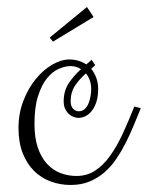

<svg xmlns="http://www.w3.org/2000/svg" viewBox="-20 -545 425 552"><path d="M163.1 -253.9Q163.1 -283.2 177 -304.7Q190.9 -326.2 212.9 -346.2Q206.1 -350.6 198.2 -352.8Q190.4 -355 183.1 -355Q167 -355 148.7 -346.9Q130.4 -338.9 115 -319.8Q99.6 -300.8 89.4 -268.8Q79.1 -236.8 79.1 -189Q79.1 -149.4 88.6 -121.1Q98.1 -92.8 114.7 -74.5Q131.3 -56.2 153.3 -47.6Q175.3 -39.1 200.2 -39.1Q230 -39.1 253.4 -54.4Q276.9 -69.8 296.4 -96.9Q315.9 -124 332.8 -160.4Q349.6 -196.8 366.2 -238.8L384.8 -233.9Q375 -210 364.5 -184.6Q354 -159.2 341.6 -134.5Q329.1 -109.9 314.2 -87.9Q299.3 -65.9 280 -49.3Q260.7 -32.7 236.8 -22.9Q212.9 -13.2 183.1 -13.2Q152.8 -13.2 125.7 -23.2Q98.6 -33.2 78.1 -53.5Q57.6 -73.7 45.4 -104.5Q33.2 -135.3 33.2 -176.8Q33.2 -218.8 47.1 -254.9Q61 -291 82.5 -317.4Q104 -343.8 129.9 -358.9Q155.8 -374 179.2 -374Q206.5 -374 228 -359.9Q231.9 -362.8 235.6 -366Q239.3 -369.1 243.2 -373L253.9 -357.9Q251 -355 248 -352.5Q245.1 -350.1 242.2 -347.2Q251 -336.4 256.6 -321.8Q262.2 -307.1 262.2 -289.1Q262.2 -269 257.6 -253.7Q252.9 -238.3 244.9 -227.5Q236.8 -216.8 226.6 -211.4Q216.3 -206.1 205.1 -206.1Q199.2 -206.1 191.9 -208.7Q184.6 -211.4 178.2 -217Q171.9 -222.7 167.5 -231.7Q163.1 -240.7 163.1 -253.9ZM242.2 -289.1Q242.2 -303.2 238 -314.5Q233.9 -325.7 227.1 -334Q209 -318.4 196 -299.1Q183.1 -279.8 183.1 -253.9Q183.1 -240.2 189.9 -232.7Q196.8 -225.1 206.1 -225.1Q216.8 -225.1 223.9 -231.9Q231 -238.8 234.9 -248.8Q238.8 -258.8 240.5 -269.8Q242.2 -280.8 242.2 -289.1ZM249 -496.1 132.3 -425.3 123 -437 230 -524.9Z"/></svg>

Font: Clicker Script
Style: Regular
Weight: 400
Designer: Astigmatic (AOETI)
Foundry: Astigmatic (AOETI)
Version: Version 1.000